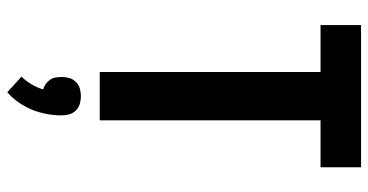

<svg xmlns="http://www.w3.org/2000/svg" viewBox="-268 -508 1035 540"><g transform="rotate(90 250.0 -237.5)"><path d="M182 0V-621H50V-735H450V-621H318V0ZM239 260 195 220Q207 208 216.5 192Q226 176 231 159Q223 157 216 152Q209 147 204 140Q199 133 197.5 124.5Q196 116 196 107Q196 96 199 85.5Q202 75 210 67Q218 59 228.5 56Q239 53 250 53Q261 53 271.5 56Q282 59 290 67Q298 75 301 85.5Q304 96 304 107Q304 128 300 149.5Q296 171 288 190.5Q280 210 267.5 228Q255 246 239 260Z"/></g></svg>

Font: Iosevka SS18 Heavy
Style: Regular
Weight: 900
Monospace: yes
Designer: Belleve Invis
Foundry: Belleve Invis
Version: Version 25.1.1; ttfautohint (v1.8.4)